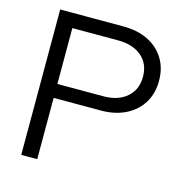

<svg xmlns="http://www.w3.org/2000/svg" viewBox="-104 -796 855 893"><g transform="rotate(15 323.5 -350.0)"><path d="M77 0V-700H381Q450 -700 500.5 -675Q551 -650 579 -604.5Q607 -559 607 -498Q607 -437 579 -391.5Q551 -346 500 -320.5Q449 -295 381 -295H154V0ZM154 -362H375Q446 -362 488 -398.5Q530 -435 530 -497Q530 -559 488 -595Q446 -631 375 -631H154Z"/></g></svg>

Font: Red Hat Display Variable
Style: Regular
Weight: 400
Designer: Pentagram, MCKL
Foundry: Pentagram, MCKL
Version: Version 1.021